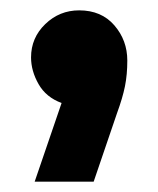

<svg xmlns="http://www.w3.org/2000/svg" viewBox="-20 -194 306 371"><path d="M47 157 99 5Q69 -6 54.5 -31.5Q40 -57 40 -83Q40 -121 67.5 -147.5Q95 -174 133 -174Q176 -174 201 -145Q226 -116 226 -77Q226 -50 221.5 -27.5Q217 -5 206 25L161 157Z"/></svg>

Font: MuseoModerno SemiBold
Style: Regular
Weight: 600
Designer: Pablo Cosgaya, Héctor Gatti, Marcela Romero, and the Authors of The MuseoModerno Project.
Foundry: Omnibus-Type Team
Version: Version 1.001